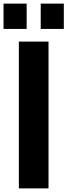

<svg xmlns="http://www.w3.org/2000/svg" viewBox="-41 -1039 373 1059"><path d="M183.6 -879.4V-1019H311V-879.4ZM-21.5 -879.4V-1019H106V-879.4ZM63 0V-809.6H226.6V0Z"/></svg>

Font: Oswald
Style: DemiBold
Weight: 600
Designer: Vernon Adams
Foundry: Vernon Adams
Version: 3.0; ttfautohint (v0.95) -l 8 -r 50 -G 200 -x 0 -w "G" -W -c